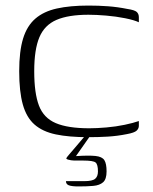

<svg xmlns="http://www.w3.org/2000/svg" viewBox="-20 -486 550 690"><path d="M49 -230Q49 -302 63 -347.5Q77 -393 107 -419Q137 -445 184.5 -455.5Q232 -466 298 -466Q334 -466 368 -463.5Q402 -461 437 -454Q464 -450 471.5 -443Q479 -436 479 -424V-406Q462 -414 429.5 -420.5Q397 -427 361.5 -430Q326 -433 298 -433Q226 -433 183 -414.5Q140 -396 121.5 -352Q103 -308 103 -230Q103 -151 120 -106.5Q137 -62 180.5 -43.5Q224 -25 301 -25Q328 -25 362.5 -28Q397 -31 428 -37.5Q459 -44 479 -51V-34Q479 -24 471 -16.5Q463 -9 436 -4Q401 3 367 5Q333 7 297 7Q228 7 180.5 -3Q133 -13 104 -38.5Q75 -64 62 -110.5Q49 -157 49 -230ZM263 184Q238 184 227.5 180Q217 176 217 165Q222 165 239.5 165Q257 165 283 165Q312 165 322 156.5Q332 148 332 130Q332 105 323.5 98Q315 91 279 91H247Q242 91 235.5 90Q229 89 224 87.5Q219 86 218 83Q220 79 229.5 68Q239 57 251 43Q263 29 273.5 16.5Q284 4 289 -2H307L253 75Q299 72 323 74.5Q347 77 355 89.5Q363 102 363 130Q363 158 350.5 169Q338 180 315.5 182Q293 184 263 184Z"/></svg>

Font: Genos Light
Style: Regular
Weight: 300
Designer: Robert E. Leuschke
Foundry: Robert E. Leuschke
Version: Version 1.010